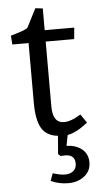

<svg xmlns="http://www.w3.org/2000/svg" viewBox="-57 -636 459 906"><g transform="rotate(-5 172.0 -183.0)"><path d="M314 -83 342 -42Q286 2 246 8L236 59Q281 60 309 83Q337 106 337 146Q337 186 306 210.5Q275 235 230 235Q185 235 147 217L160 182Q195 193 218 193Q242 193 257 180.5Q272 168 272 146Q272 103 225 103L204 104L193 94L200 8Q145 2 122.5 -37.5Q100 -77 100 -156V-440H23L20 -482Q29 -485 48 -490.5Q67 -496 78.5 -500.5Q90 -505 100 -511L146 -601L181 -597V-494H321L316 -440H181V-132Q181 -54 235 -54Q251 -54 270.5 -61Q290 -68 302 -76Z"/></g></svg>

Font: Andada
Style: Regular
Weight: 400
Designer: Carolina Giovagnoli
Foundry: Carolina Giovagnoli
Version: Version 1.003